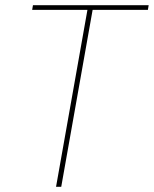

<svg xmlns="http://www.w3.org/2000/svg" viewBox="-20 -720 593 740"><path d="M196 0 317 -682H104L107 -700H553L550 -682H337L216 0Z"/></svg>

Font: DM Sans 17pt Thin
Style: Italic
Weight: 250
Italic angle: -10°
Version: Version 4.004;gftools[0.9.30]